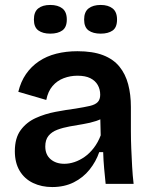

<svg xmlns="http://www.w3.org/2000/svg" viewBox="-20 -743 612 776"><path d="M191 13Q148 13 113.5 -3.5Q79 -20 59.5 -52.5Q40 -85 40 -132Q40 -185 63.5 -217Q87 -249 124.5 -266Q162 -283 204.5 -291Q247 -299 285 -304Q322 -310 343.5 -315Q365 -320 375 -330.5Q385 -341 385 -360Q385 -382 375 -399.5Q365 -417 345 -427Q325 -437 293 -437Q264 -437 237.5 -427Q211 -417 192.5 -395.5Q174 -374 167 -339L54 -372Q64 -413 85 -443.5Q106 -474 137 -495Q168 -516 207.5 -526Q247 -536 293 -536Q355 -536 396.5 -520Q438 -504 462.5 -474Q487 -444 498 -402.5Q509 -361 509 -311V-214Q509 -180 510.5 -143.5Q512 -107 514 -70.5Q516 -34 520 0H407Q404 -29 401 -61.5Q398 -94 397 -128H381Q368 -90 342 -57.5Q316 -25 278 -6Q240 13 191 13ZM240 -81Q260 -81 281 -88Q302 -95 322 -109Q342 -123 359 -145Q376 -167 387 -196L385 -280L410 -276Q393 -262 368.5 -254Q344 -246 316.5 -241.5Q289 -237 261.5 -232Q234 -227 211.5 -218.5Q189 -210 176 -194Q163 -178 163 -151Q163 -118 184.5 -99.5Q206 -81 240 -81ZM387 -607Q356 -607 338 -620Q320 -633 320 -664Q320 -695 338 -709Q356 -723 387 -723Q417 -723 435 -709Q453 -695 453 -664Q453 -632 435 -619.5Q417 -607 387 -607ZM183 -607Q153 -607 135 -620Q117 -633 117 -664Q117 -695 134.5 -709Q152 -723 183 -723Q214 -723 232 -709Q250 -695 250 -664Q250 -633 232 -620Q214 -607 183 -607Z"/></svg>

Font: Bricolage Grotesque SemiBold
Style: Regular
Weight: 600
Designer: Mathieu Triay
Foundry: Atelier Triay
Version: Version 1.000;gftools[0.9.30]